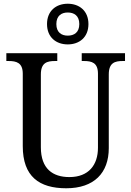

<svg xmlns="http://www.w3.org/2000/svg" viewBox="-20 -999 704 1029"><path d="M343 -761C405 -761 454 -799 454 -870C454 -941 405 -979 343 -979C281 -979 232 -941 232 -870C232 -799 281 -761 343 -761ZM343 -808C310 -808 282 -825 282 -870C282 -915 310 -932 343 -932C377 -932 405 -915 405 -870C405 -825 377 -808 343 -808ZM335 10C484 10 563 -72 563 -205V-600C563 -663 596 -672 638 -672H650V-714H418V-672H430C472 -672 505 -663 505 -604V-207C505 -116 456 -50 352 -50C263 -50 199 -94 199 -210V-600C199 -663 232 -672 275 -672H287V-714H14V-672H26C68 -672 102 -663 102 -604V-216C102 -53 190 10 335 10Z"/></svg>

Font: Noto Serif Lao SemiCondensed
Style: Regular
Weight: 400
Width: 4
Designer: Monotype Design Team
Foundry: Monotype Imaging Inc.
Version: Version 2.003